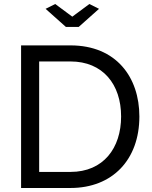

<svg xmlns="http://www.w3.org/2000/svg" viewBox="-20 -936 756 956"><path d="M207 -892 308 -802H372L473 -892L425 -916L340 -853L255 -916ZM331 0C540 0 674 -141 674 -356C674 -551 559 -710 331 -710H85V0ZM583 -356C583 -199 495 -80 331 -80H175V-630H331C492 -630 583 -516 583 -356Z"/></svg>

Font: Raleway Med
Style: Regular
Weight: 500
Designer: Matt McInerney, Pablo Impallari, Rodrigo Fuenzalida
Foundry: Matt McInerney, Pablo Impallari, Rodrigo Fuenzalida
Version: Version 3.00 July 28, 2015